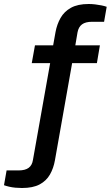

<svg xmlns="http://www.w3.org/2000/svg" viewBox="-101 -753 554 961"><path d="M9 188Q-7 188 -23.5 186.5Q-40 185 -55 181.5Q-70 178 -81 174L-68 100H-8Q25 100 42.5 87Q60 74 64 47L150 -437H58L74 -526H165L177 -593Q184 -631 202 -663Q220 -695 254 -714Q288 -733 343 -733Q359 -733 375.5 -731Q392 -729 407 -726Q422 -723 433 -719L420 -644H360Q327 -644 309.5 -631Q292 -618 287 -591L276 -526H399L384 -437H260L174 49Q167 89 149 120.5Q131 152 97.5 170Q64 188 9 188Z"/></svg>

Font: Archivo SemiExpanded Medium
Style: Italic
Weight: 500
Width: 6
Italic angle: -10°
Designer: Hector Gatti
Foundry: Omnibus-Type
Version: Version 2.001